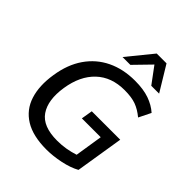

<svg xmlns="http://www.w3.org/2000/svg" viewBox="-255 -1087 1246 1246"><g transform="rotate(45 367.5 -464.5)"><path d="M386 9Q262 9 187.5 -37Q113 -83 86 -167.5Q59 -252 77 -365Q94 -477 148 -555Q202 -633 286 -673.5Q370 -714 478 -714Q555 -714 609 -695Q663 -676 701 -642L660 -559Q619 -593 578 -608Q537 -623 473 -623Q353 -623 278.5 -552.5Q204 -482 184 -354Q164 -225 213.5 -153Q263 -81 394 -81Q436 -81 474 -87.5Q512 -94 549 -106L579 -297H406L419 -375H680L627 -45Q580 -19 513 -5Q446 9 386 9ZM311 -765 452 -938H542L647 -765H575L492 -877L383 -765Z"/></g></svg>

Font: Mulish SemiBold
Style: Italic
Weight: 600
Italic angle: -9°
Designer: Vernon Adams
Foundry: Vernon Adams
Version: Version 3.603; ttfautohint (v1.8.3)